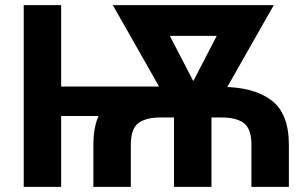

<svg xmlns="http://www.w3.org/2000/svg" viewBox="-20 -731 1203 751"><path d="M635.7 -392.6V-277.3H162.6V-392.6ZM219.2 -710.9V0H72.8V-710.9ZM491.7 0H345.2V-164.6Q345.2 -288.6 414.8 -339.8Q484.4 -391.1 608.9 -391.1H846.2Q970.7 -391.1 1040.3 -339.8Q1109.9 -288.6 1109.9 -164.6V0H963.4V-164.6Q963.4 -226.6 934.3 -249Q905.3 -271.5 846.2 -271.5H608.9Q549.8 -271.5 520.8 -249Q491.7 -226.6 491.7 -164.6ZM925.8 -710.9V-590.8H550.3V-710.9ZM700.2 -344.7 890.1 -710.9H1050.8L800.8 -270.5H719.2ZM582 -710.9 773.9 -340.8 752.9 -270.5H671.4L421.4 -710.9ZM807.1 -370.1V0H660.6V-370.1Z"/></svg>

Font: RobotoDEMO
Style: Regular
Weight: 400
Designer: Christian Robertson
Foundry: Google
Version: Version 2.136